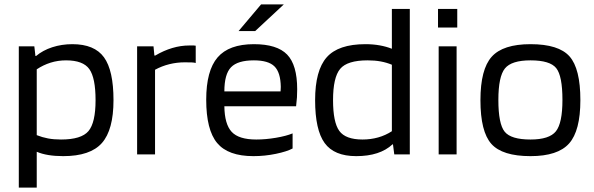

<svg xmlns="http://www.w3.org/2000/svg" viewBox="-20 -706 2717 878"><path d="M148 152H66V-494H137L142 -450H145Q176 -476 219 -490Q262 -504 311 -504Q412 -504 455.5 -444Q499 -384 499 -248Q499 -112 446 -52Q393 8 269 8Q232 8 201.5 3Q171 -2 148 -12ZM417 -248Q417 -350 388.5 -390Q360 -430 282 -430Q245 -430 211.5 -419.5Q178 -409 148 -389V-88Q173 -78 199.5 -73Q226 -68 259 -68Q352 -68 384.5 -106.5Q417 -145 417 -248Z M689 0H607V-494H682L686 -452H690Q729 -475 768 -486.5Q807 -498 845 -498Q861 -498 866.5 -498Q872 -498 875 -497V-418Q868 -420 857.5 -420.5Q847 -421 825 -421Q789 -421 754.5 -412.5Q720 -404 689 -387Z M1318 -96V-27Q1292 -13 1241.5 -2.5Q1191 8 1139 8Q1023 8 973 -52Q923 -112 923 -250Q923 -383 975 -443.5Q1027 -504 1141 -504Q1247 -504 1293 -456.5Q1339 -409 1339 -298Q1339 -278 1338 -261Q1337 -244 1334 -220H1006Q1007 -138 1039.5 -103Q1072 -68 1152 -68Q1195 -68 1242 -76Q1289 -84 1318 -96ZM1264 -309Q1263 -375 1235 -402.5Q1207 -430 1141 -430Q1067 -430 1036.5 -398.5Q1006 -367 1006 -288H1263Q1263 -290 1263.5 -297.5Q1264 -305 1264 -309ZM1174 -686H1278L1147 -564H1071Z M1772 -665H1854V0H1783L1777 -46H1775Q1746 -19 1704.5 -5.5Q1663 8 1609 8Q1508 8 1464.5 -52Q1421 -112 1421 -248Q1421 -384 1474 -444Q1527 -504 1651 -504Q1686 -504 1716.5 -498.5Q1747 -493 1772 -483ZM1661 -430Q1568 -430 1535.5 -391Q1503 -352 1503 -248Q1503 -147 1531.5 -107.5Q1560 -68 1638 -68Q1675 -68 1709 -77.5Q1743 -87 1772 -106V-410Q1748 -420 1721 -425Q1694 -430 1661 -430Z M2071 -580H1983V-665H2071ZM2068 0H1986V-494H2068Z M2634 -248Q2634 -108 2582.5 -50Q2531 8 2406 8Q2277 8 2227 -48Q2177 -104 2177 -248Q2177 -389 2228.5 -446.5Q2280 -504 2406 -504Q2535 -504 2584.5 -448Q2634 -392 2634 -248ZM2259 -249Q2259 -139 2288 -103.5Q2317 -68 2406 -68Q2492 -68 2522 -105.5Q2552 -143 2552 -249Q2552 -359 2523.5 -394.5Q2495 -430 2406 -430Q2319 -430 2289 -393Q2259 -356 2259 -249Z"/></svg>

Font: Blinker
Style: Regular
Weight: 400
Designer: Juergen Huber
Foundry: supertype
Version: Version 1.017;hotconv 1.0.117;makeotfexe 2.5.65602